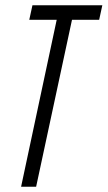

<svg xmlns="http://www.w3.org/2000/svg" viewBox="-20 -708 408 728"><path d="M60 0 195 -633H91L103 -688H368L356 -633H253L117 0Z"/></svg>

Font: Saira UltraCondensed
Style: Italic
Weight: 400
Width: 1
Italic angle: -12°
Designer: Hector Gatti with collaboration of the Omnibus-Type team
Foundry: Omnibus-Type
Version: Version 1.101